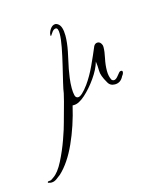

<svg xmlns="http://www.w3.org/2000/svg" viewBox="-165 -293 445 534"><g transform="rotate(-15 57.5 -25.5)"><path d="M-87 185Q-91 185 -91 183Q-91 180 -85 180Q-81 180 -78 177.5Q-75 175 -73 174Q-58 164 -44 136.5Q-30 109 -19.5 79.5Q-9 50 -5 34Q-2 22 4.5 -0.5Q11 -23 16 -45Q17 -54 22 -75Q27 -96 33 -121Q39 -146 43.5 -169.5Q48 -193 48 -208Q48 -225 41 -225Q34 -225 28 -215Q22 -205 22 -209Q21 -217 27.5 -227Q34 -237 43 -237Q45 -237 49 -235Q56 -231 59 -221.5Q62 -212 62 -199Q62 -179 57 -154Q52 -129 47 -107Q45 -97 43 -82Q41 -67 41 -53Q41 -41 43 -32.5Q45 -24 52 -24Q62 -24 82 -51Q97 -72 109.5 -99Q122 -126 132 -150Q136 -157 143 -157Q151 -157 155 -147Q156 -145 156 -140Q156 -128 152 -109.5Q148 -91 148 -74Q148 -58 154 -47Q157 -44 160 -44Q166 -44 172 -51.5Q178 -59 179 -60Q182 -64 186 -64Q190 -64 190 -60Q190 -55 185 -49Q177 -32 160 -32Q146 -32 140 -44Q127 -66 127 -80Q127 -94 125 -107Q119 -86 102.5 -62.5Q86 -39 67.5 -22.5Q49 -6 35 -6H31Q18 50 -3.5 97.5Q-25 145 -53 171Q-58 175 -65.5 180.5Q-73 186 -81 186Q-85 186 -87 185Z"/></g></svg>

Font: Sassy Frass
Style: Regular
Weight: 400
Designer: Robert E. Leuschke
Foundry: Robert E. Leuschke
Version: Version 1.010; ttfautohint (v1.8.3)